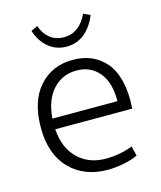

<svg xmlns="http://www.w3.org/2000/svg" viewBox="-107 -776 725 865"><g transform="rotate(-15 255.0 -344.0)"><path d="M106.9 -277.8H410.2Q411.6 -363.3 372.6 -411.1Q333.5 -459 267.1 -459Q200.7 -459 157 -411.4Q113.3 -363.8 106.9 -277.8ZM465.8 -228H106.9Q112.8 -139.6 163.8 -90.3Q214.8 -41 293 -41Q359.4 -41 418.9 -64L430.2 -19Q405.3 -6.3 365.7 1.7Q326.2 9.8 288.1 9.8Q179.7 9.8 112.8 -58.8Q45.9 -127.4 45.9 -251Q45.9 -374 106 -441.9Q166 -509.8 264.2 -509.8Q311.5 -509.8 349.9 -493.2Q388.2 -476.6 416.5 -443.1Q444.8 -409.7 458 -354.7Q471.2 -299.8 465.8 -228ZM253.9 -574.2Q204.6 -574.2 168.7 -604.7Q132.8 -635.3 118.2 -684.1L148.9 -698.2Q160.2 -662.6 187 -640.4Q213.9 -618.2 253.9 -618.2Q324.7 -618.2 362.8 -698.2L394 -684.1Q374.5 -634.3 338.4 -604.2Q302.2 -574.2 253.9 -574.2Z"/></g></svg>

Font: LT Hoop Light
Style: Regular
Weight: 300
Designer: Daniel Lyons
Foundry: LyonsType
Version: Version 1.000